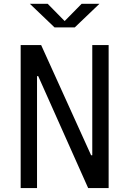

<svg xmlns="http://www.w3.org/2000/svg" viewBox="-20 -960 660 980"><path d="M430 0H534.5V-730H451V-167.5H445L190 -730H85.5V0H169V-571.5H175ZM132.5 -940.5H223.5L310 -852.5L396.5 -940.5H487.5L361.5 -820H258.5Z"/></svg>

Font: Monaspace Neon
Style: Regular
Weight: 400
Designer: Riley Cran & the Lettermatic Team
Foundry: Lettermatic
Version: Version 1.200 (Monaspace Neon)